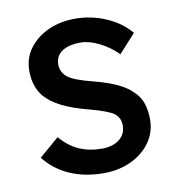

<svg xmlns="http://www.w3.org/2000/svg" viewBox="-67 -597 613 667"><g transform="rotate(-10 239.5 -263.0)"><path d="M247 10Q181 10 128 -13Q75 -36 40 -81L110 -141Q140 -106 175.5 -90.5Q211 -75 256 -75Q293 -75 316.5 -93Q340 -111 340 -142Q340 -168 321 -184Q302 -199 234 -217Q176 -232 139 -251Q102 -270 82 -294Q53 -330 53 -385Q53 -429 78 -463Q103 -497 145.5 -516.5Q188 -536 241 -536Q297 -536 349.5 -513.5Q402 -491 434 -452L375 -387Q346 -416 310.5 -433.5Q275 -451 246 -451Q203 -451 179.5 -435Q156 -419 156 -388Q157 -361 178 -344Q199 -327 267 -310Q317 -297 349.5 -281.5Q382 -266 401 -246Q421 -227 429 -202Q437 -177 437 -146Q437 -101 411.5 -65.5Q386 -30 343 -10Q300 10 247 10Z"/></g></svg>

Font: Readex Pro
Style: Regular
Weight: 400
Designer: Bonnie Shaver-Troup, Thomas Jockin
Foundry: Lexend
Version: Version 1.204; ttfautohint (v1.8.4.7-5d5b)